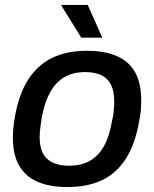

<svg xmlns="http://www.w3.org/2000/svg" viewBox="-20 -743 623 775"><path d="M252 12Q180 12 131 -9.5Q82 -31 57 -75Q32 -119 32 -187Q32 -206 34 -227Q36 -248 40 -271Q56 -363 94 -422Q132 -481 191 -509.5Q250 -538 330 -538Q403 -538 452 -516.5Q501 -495 525.5 -451Q550 -407 550 -338Q550 -319 548.5 -298.5Q547 -278 542 -255Q526 -163 489 -104Q452 -45 393.5 -16.5Q335 12 252 12ZM258 -74Q307 -74 342 -93.5Q377 -113 399.5 -153Q422 -193 432 -254Q437 -274 438.5 -288.5Q440 -303 440.5 -314Q441 -325 441 -334Q441 -374 428.5 -400Q416 -426 390 -439Q364 -452 324 -452Q275 -452 240.5 -432Q206 -412 183.5 -372.5Q161 -333 149 -272Q146 -252 144 -237Q142 -222 141 -211.5Q140 -201 140 -191Q140 -151 152.5 -125.5Q165 -100 192 -87Q219 -74 258 -74ZM308 -591 228 -720 229 -723H334L393 -591Z"/></svg>

Font: Archivo SemiBold Medium
Style: Italic
Weight: 500
Italic angle: -10°
Version: Version 2.001